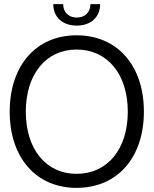

<svg xmlns="http://www.w3.org/2000/svg" viewBox="-20 -897 744 930"><path d="M351 13C548 13 677 -133 677 -356C677 -580 548 -726 351 -726C155 -726 27 -580 27 -356C27 -133 155 13 351 13ZM105 -356C105 -538 203 -657 351 -657C500 -657 599 -538 599 -356C599 -174 500 -55 351 -55C203 -55 105 -174 105 -356ZM238 -877C238 -814 283 -773 352 -773C420 -773 465 -814 465 -877H418C418 -838 392 -812 352 -812C312 -812 286 -838 286 -877Z"/></svg>

Font: Non Bureau Light
Style: Regular
Weight: 300
Designer: Jona Saucedo
Foundry: Non Foundry
Version: Version 1.000;FEAKit 1.0